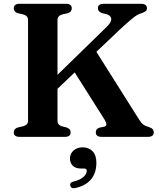

<svg xmlns="http://www.w3.org/2000/svg" viewBox="-20 -720 836 1010"><path d="M282.5 -85Q282.5 -63.5 304.5 -56L330 -49.5Q342.5 -44.5 347 -38.8Q351.5 -33 351.5 -23.5Q351.5 0 320.5 0H83.5Q52.5 0 52.5 -23.5Q52.5 -43 74 -49.5L102.5 -56Q127.5 -63 127.5 -85V-615Q127.5 -637 102.5 -644L74 -650.5Q52.5 -657 52.5 -676.5Q52.5 -700 83.5 -700H326.5Q357.5 -700 357.5 -676.5Q357.5 -657 336 -650.5L307.5 -644Q282.5 -637 282.5 -615V-326.5L538 -575.5Q565.5 -601.5 565.2 -619.2Q565 -637 542 -645L516.5 -651Q495 -659 495 -676.5Q495 -700 526.5 -700H721.5Q753 -700 753 -676.5Q753 -667 746.8 -661.5Q740.5 -656 721.5 -649.5Q711 -646.5 700.2 -640.2Q689.5 -634 669.8 -617.5Q650 -601 613 -567L487 -447.5L713 -89Q724 -71.5 735.5 -63.5Q747 -55.5 761.5 -52.5Q778 -47 783.5 -39.8Q789 -32.5 789 -23.5Q789 0 757.5 0H515.5Q484 0 484 -24Q484 -43 503.5 -48.5L529.5 -54Q549 -59 530.5 -90L373 -339L282.5 -253ZM406 166.5Q377 166.5 362.5 151.5Q348 136.5 348 114Q348 88 367.2 71.5Q386.5 55 414.5 55Q446.5 55 466.8 75.5Q487 96 487 136.5Q487 188 460.2 221.8Q433.5 255.5 377.5 269Q355 274.5 350 257.5Q345 240.5 366.5 235Q404 226 420.2 209.8Q436.5 193.5 436.5 178Q436.5 166.5 422.5 166.5Z"/></svg>

Font: Fraunces 9pt S000 SemiBold
Style: Regular
Weight: 600
Version: Version 1.000; ttfautohint (v1.8.3)